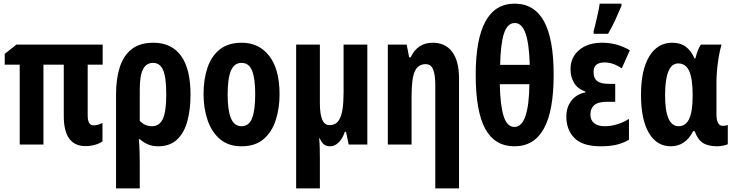

<svg xmlns="http://www.w3.org/2000/svg" viewBox="-20 -791 4018 1051"><path d="M491.2 -105Q517.1 -105 541 -118.2V-17.1Q522.9 -4.4 498.3 2.2Q473.6 8.8 448.2 8.8Q329.1 8.8 329.1 -155.8V-437H217.8V0H87.9V-437H5.9V-496.1L69.8 -546.9H542V-437H460V-159.2Q460 -105 491.2 -105Z M1022.9 -272.9Q1022.9 -191.9 1005.6 -127.9Q988.3 -64 949.2 -27.1Q910.2 9.8 845.2 9.8Q814 9.8 789.3 -1Q764.6 -11.7 746.1 -28.8H740.2Q743.2 7.8 744.1 42Q745.1 76.2 745.1 104V240.2H615.2V-273.9Q615.2 -358.4 635.3 -422.1Q655.3 -485.8 700.2 -521.5Q745.1 -557.1 819.8 -557.1Q918.5 -557.1 970.7 -485.8Q1022.9 -414.6 1022.9 -272.9ZM817.9 -446.8Q781.2 -446.8 763.2 -412.6Q745.1 -378.4 745.1 -301.8V-129.9Q772 -100.1 812 -100.1Q852.1 -100.1 871.1 -139.6Q890.1 -179.2 890.1 -272.9Q890.1 -368.2 872.8 -407.5Q855.5 -446.8 817.9 -446.8Z M1510.3 -274.9Q1510.3 -199.2 1489.7 -134.3Q1469.2 -69.3 1423.3 -29.8Q1377.4 9.8 1301.3 9.8Q1230.5 9.8 1184.6 -29.1Q1138.7 -67.9 1116.5 -132.8Q1094.2 -197.8 1094.2 -274.9Q1094.2 -357.4 1116 -421.1Q1137.7 -484.9 1183.8 -521Q1230 -557.1 1303.2 -557.1Q1397.9 -557.1 1454.1 -484.4Q1510.3 -411.6 1510.3 -274.9ZM1226.1 -272.9Q1226.1 -187.5 1244.1 -143.8Q1262.2 -100.1 1302.2 -100.1Q1342.8 -100.1 1359.9 -143.8Q1377 -187.5 1377 -274.9Q1377 -361.3 1359.9 -404.1Q1342.8 -446.8 1302.2 -446.8Q1262.2 -446.8 1244.1 -404.3Q1226.1 -361.8 1226.1 -272.9Z M1990.7 -546.9V0H1888.7L1874 -69.8H1867.7Q1855.5 -32.7 1834 -11.5Q1812.5 9.8 1787.1 9.8Q1766.1 9.8 1752.9 -1Q1739.7 -11.7 1730 -34.2H1727.1Q1729.5 -10.3 1730.2 17.6Q1731 45.4 1731 74.2V240.2H1601.1V-546.9H1731V-226.1Q1731 -106 1782.7 -106Q1815.4 -106 1832 -128.7Q1848.6 -151.4 1854.7 -191.4Q1860.8 -231.4 1860.8 -283.2V-546.9Z M2348.6 -557.1Q2418 -557.1 2455.3 -507.1Q2492.7 -457 2492.7 -361.8V240.2H2362.8V-324.2Q2362.8 -381.8 2350.8 -410.9Q2338.9 -439.9 2310.1 -439.9Q2268.1 -439.9 2250.5 -400.4Q2232.9 -360.8 2232.9 -263.2V0H2103V-546.9H2206.1L2219.7 -477.1H2228Q2265.1 -557.1 2348.6 -557.1Z M3010.7 -380.9Q3010.7 -184.1 2957.3 -87.2Q2903.8 9.8 2795.9 9.8Q2688.5 9.8 2636.2 -85.9Q2584 -181.6 2584 -380.9Q2584 -771 2796.9 -771Q2904.3 -771 2957.5 -675Q3010.7 -579.1 3010.7 -380.9ZM2797.9 -665Q2757.8 -665 2739 -608.6Q2720.2 -552.2 2717.8 -436H2879.9Q2876.5 -552.2 2856.7 -608.6Q2836.9 -665 2797.9 -665ZM2795.9 -96.2Q2875 -96.2 2877.9 -330.1H2715.8Q2718.3 -212.9 2737.1 -154.5Q2755.9 -96.2 2795.9 -96.2Z M3347.7 -332V-233.9H3304.7Q3253.9 -233.9 3232.9 -215.6Q3211.9 -197.3 3211.9 -164.1Q3211.9 -132.8 3232.7 -116.5Q3253.4 -100.1 3291 -100.1Q3322.8 -100.1 3357.4 -110.4Q3392.1 -120.6 3422.9 -140.1V-25.9Q3387.7 -5.9 3351.6 2Q3315.4 9.8 3268.1 9.8Q3168.9 9.8 3124.5 -35.4Q3080.1 -80.6 3080.1 -152.8Q3080.1 -204.1 3107.7 -239.7Q3135.3 -275.4 3184.1 -285.2V-290Q3145 -302.7 3124 -335Q3103 -367.2 3103 -412.1Q3103 -477.5 3150.4 -517.3Q3197.8 -557.1 3275.9 -557.1Q3314 -557.1 3350.8 -547.9Q3387.7 -538.6 3427.7 -516.1L3383.8 -417Q3335 -449.2 3290 -449.2Q3229 -449.2 3229 -397.9Q3229 -362.3 3249.3 -347.2Q3269.5 -332 3313 -332ZM3229.5 -606V-620.1Q3232.4 -630.4 3237.5 -651.1Q3242.7 -671.9 3248 -695.8Q3253.4 -719.7 3257.6 -740.2Q3261.7 -760.7 3262.7 -771H3381.8V-758.8Q3366.7 -723.1 3348.4 -682.9Q3330.1 -642.6 3308.6 -606Z M3651.9 9.8Q3574.7 9.8 3531.7 -63.7Q3488.8 -137.2 3488.8 -271Q3488.8 -408.2 3534.2 -482.7Q3579.6 -557.1 3659.7 -557.1Q3704.1 -557.1 3733.6 -535.4Q3763.2 -513.7 3781.7 -471.2H3786.6Q3798.8 -521.5 3816.4 -546.9H3929.7Q3917 -503.4 3909.4 -446.5Q3901.9 -389.6 3901.9 -334V-166Q3901.9 -102.1 3936.5 -102.1Q3951.7 -102.1 3963.9 -106.9V-2Q3958.5 2.4 3938.5 6.1Q3918.5 9.8 3907.7 9.8Q3855 9.8 3826.4 -9.5Q3797.9 -28.8 3782.7 -73.2H3774.4Q3731.9 9.8 3651.9 9.8ZM3694.8 -100.1Q3733.9 -100.1 3752.7 -140.6Q3771.5 -181.2 3771.5 -265.1V-272Q3771.5 -361.3 3752.4 -402.6Q3733.4 -443.8 3692.9 -443.8Q3655.8 -443.8 3638.2 -398.9Q3620.6 -354 3620.6 -270Q3620.6 -100.1 3694.8 -100.1Z"/></svg>

Font: Open Sans Condensed
Style: Bold
Weight: 700
Width: 3
Designer: Monotype Design Team
Foundry: Monotype Imaging Inc.
Version: Version 3.003; ttfautohint (v1.8.4)